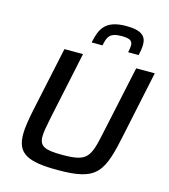

<svg xmlns="http://www.w3.org/2000/svg" viewBox="-131 -1016 992 1127"><g transform="rotate(15 364.5 -452.5)"><path d="M497 -913C367 -913 342 -852 324 -767H390C401 -819 410 -849 486 -849C539 -849 552 -835 552 -809C552 -797 549 -783 546 -767H610C615 -791 619 -812 619 -833C619 -881 593 -913 497 -913ZM326 8C568 8 597 -53 648 -304L729 -688H616L527 -272C494 -115 480 -85 328 -85C222 -85 188 -100 188 -160C188 -187 195 -222 205 -272L293 -688H180L98 -304C84 -237 75 -185 75 -144C75 -27 139 8 326 8Z"/></g></svg>

Font: Saira UNSAM Medium Italic
Style: Regular
Weight: 500
Italic angle: -12°
Designer: Hector Gatti with collaboration of the Omnibus-Type team
Foundry: Omnibus-Type
Version: Version 0.072;PS 000.072;hotconv 1.0.88;makeotf.lib2.5.64775